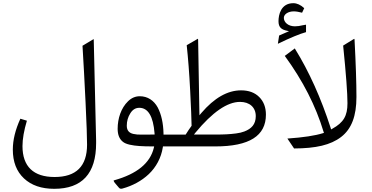

<svg xmlns="http://www.w3.org/2000/svg" viewBox="-20 -909 2312 1192"><path d="M562 -662.1V-662.6C562 -666.5 561.5 -666.5 559.1 -665L492.2 -625C498.5 -522 504.9 -404.3 511.2 -272.9C517.6 -141.1 520.5 -53.7 520.5 -11.2C520.5 123 453.1 189.9 318.8 189.9C187.5 189.9 119.6 124.5 119.6 -2C119.6 -46.4 128.9 -99.1 147 -159.7L106.4 -171.9C75.2 -103.5 59.6 -39.6 59.6 19.5C59.6 95.7 82.5 155.3 128.9 198.7C174.8 241.7 237.3 263.2 316.9 263.2C489.3 263.2 577.1 168.5 576.7 -21V-35.6Z M857.9 -73.2C836.4 -73.2 825.2 -73.7 807.6 -77.6C783.7 -83 767.1 -97.2 767.1 -128.4C767.1 -156.7 774.4 -182.6 789.1 -205.6C803.2 -228.5 821.8 -239.7 844.7 -239.7C899.4 -239.7 931.2 -187 939.5 -81.5L939.9 -73.7H932.1C914.6 -73.2 889.6 -73.2 857.9 -73.2ZM688.5 210.4C684.6 211.9 684.6 211.9 686 214.4C687 217.8 689.5 222.2 693.4 227.1L718.3 256.3C723.1 262.7 730.5 264.2 739.7 261.7C802.7 244.6 858.9 214.4 903.8 171.9C948.7 129.4 980.5 71.3 990.7 6.3L991.7 0H998H1057.6C1061 -3.4 1062.5 -13.2 1062.5 -30.3V-42.5C1062.5 -59.6 1061 -69.8 1057.6 -73.2H1002.4H995.1V-80.6C993.7 -143.6 981.9 -198.7 959 -242.2C935.5 -285.2 896.5 -311.5 848.1 -311.5C820.8 -311.5 796.4 -301.3 774.9 -280.3C731.4 -238.3 710.4 -173.3 710.4 -109.4C710.4 -70.8 722.2 -45.4 742.2 -29.3C752 -21 766.1 -15.1 785.2 -10.7C804.2 -6.3 824.2 -3.9 845.7 -2.4C866.7 -1 894 0 927.7 0H937L935.1 8.8C912.1 104 830.1 170.9 688.5 210.4Z M1567.9 -188C1567.9 -136.7 1540.5 -109.4 1497.1 -92.8C1482.9 -87.4 1465.8 -83 1445.8 -80.6C1404.8 -75.2 1370.1 -73.7 1317.4 -73.7H1199.7H1184.1L1193.8 -85.9C1298.8 -212.9 1391.1 -276.4 1470.2 -276.4C1529.3 -276.4 1567.9 -242.7 1567.9 -188ZM1316.4 0C1528.8 0 1630.9 -65.9 1630.9 -197.3C1630.9 -242.2 1617.2 -278.8 1589.4 -306.6C1561.5 -334.5 1523.9 -348.1 1476.6 -348.1C1392.6 -348.1 1310.5 -301.3 1230.5 -208L1218.3 -193.4L1217.8 -212.9L1210 -662.6C1209.5 -664.1 1209 -666 1208.5 -668.5L1139.2 -628.4C1147.9 -546.9 1155.3 -453.1 1160.6 -347.2C1166 -241.2 1168.9 -168.9 1169.4 -130.4V-127.9L1168 -126C1156.2 -109.9 1145 -93.3 1134.8 -76.7L1132.3 -73.2H1128.4H1052.7C1039.1 -73.2 1033.2 -65.4 1033.2 -42.5V-30.3C1033.2 -7.3 1039.6 0 1052.7 0Z M1991.2 -84 1984.4 -82C1936.5 -66.9 1863.3 -55.7 1764.2 -48.8L1805.7 12.7C1940.4 12.2 2032.2 -8.3 2097.7 -58.6C2163.1 -108.9 2192.9 -189.5 2192.9 -307.1C2192.9 -394.5 2189 -512.2 2181.2 -661.1C2181.2 -664.6 2180.2 -666.5 2179.7 -668C2178.2 -667.5 2175.8 -666.5 2172.9 -664.6L2110.4 -626C2128.4 -448.7 2137.2 -329.1 2137.2 -268.1C2137.2 -189.5 2112.8 -148.4 2043.5 -109.9L2035.6 -105.5L2033.2 -113.8C1973.1 -299.8 1899.4 -463.9 1811.5 -606L1811 -607.4L1810.1 -608.4C1809.6 -607.9 1808.6 -607.4 1808.1 -606.9L1748 -562C1860.4 -408.2 1940.4 -251.5 1988.8 -90.8ZM1705.1 -637.2C1782.7 -674.8 1842.3 -699.2 1879.9 -709.5V-755.4H1877.9C1874.5 -755.4 1868.7 -754.4 1860.4 -752.4C1843.3 -748 1826.7 -745.6 1811 -745.6C1768.6 -745.6 1742.2 -771 1742.2 -797.9C1742.2 -821.3 1770 -838.4 1803.7 -838.4C1818.4 -838.4 1835.4 -835.4 1855.5 -830.1L1868.7 -858.4C1846.2 -878.9 1823.7 -889.2 1801.3 -889.2C1723.1 -889.2 1709 -815.9 1709 -777.3C1709 -739.7 1726.6 -725.1 1763.2 -717.8L1774.4 -715.3L1712.9 -688.5Z"/></svg>

Font: Sahel Light
Style: Regular
Weight: 300
Foundry: Saber Rastikerdar (saber.rastikerdar@gmail.com)
Version: Version 3.4.0